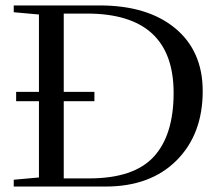

<svg xmlns="http://www.w3.org/2000/svg" viewBox="-20 -683 802 703"><path d="M30.3 0V-24.9L122.6 -33.2V-312.5H39.1V-346.7H122.6V-629.9L30.3 -638.2V-663.1H344.2Q520.5 -663.1 621.3 -579.6Q722.2 -496.1 722.2 -349.6Q722.2 -191.4 626.5 -95.7Q530.8 0 366.7 0ZM213.4 -29.8H306.2Q469.7 -29.8 542.7 -108.9Q615.7 -188 615.7 -342.8Q615.7 -633.3 298.3 -633.3H213.4V-346.7H325.7V-312.5H213.4Z"/></svg>

Font: Elstob
Style: Regular
Weight: 400
Designer: Peter S. Baker
Version: Version 1.015